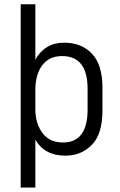

<svg xmlns="http://www.w3.org/2000/svg" viewBox="-20 -710 550 883"><path d="M75.2 -690.4H142.6V-435.5Q163.1 -473.6 197.3 -494.1Q229.5 -513.7 275.4 -513.7Q353.5 -513.7 402.3 -463.9Q451.2 -413.1 451.2 -305.7V-202.1Q451.2 -93.8 403.3 -44.9Q354.5 5.9 280.3 5.9Q185.5 5.9 142.6 -67.4V152.3H75.2ZM382.8 -206.1V-301.8Q382.8 -452.1 265.6 -452.1Q205.1 -452.1 173.8 -409.2Q142.6 -366.2 142.6 -295.9V-207Q142.6 -141.6 175.8 -97.7Q208 -54.7 269.5 -54.7Q382.8 -54.7 382.8 -206.1Z"/></svg>

Font: Altinn-DIN
Style: Regular
Weight: 400
Designer: Charles Nix
Foundry: Altinn
Version: Version 2.00